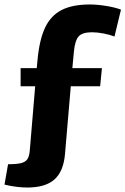

<svg xmlns="http://www.w3.org/2000/svg" viewBox="-42 -660 560 857"><path d="M288 -431 281 -356H413L405 -275H274L248 29Q241 106 200.5 141.5Q160 177 80 177Q32 177 -22 164L-6 73Q33 73 52.5 68Q72 63 80.5 50Q89 37 91 11L115 -275H50V-356H122L125 -387Q133 -480 158.5 -535Q184 -590 232.5 -615Q281 -640 359 -640Q392 -640 432 -633.5Q472 -627 498 -617L469 -497Q449 -505 420.5 -510.5Q392 -516 369 -516Q326 -516 309.5 -498Q293 -480 288 -431Z"/></svg>

Font: Changa SemiBold
Style: Regular
Weight: 600
Designer: Eduardo Rodriguez Tunni
Foundry: Eduardo Rodriguez Tunni
Version: Version 2.002; ttfautohint (v1.5) -l 8 -r 50 -G 150 -x 14 -H